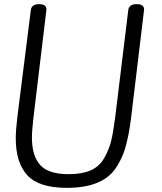

<svg xmlns="http://www.w3.org/2000/svg" viewBox="-20 -892 781 926"><path d="M204 -846 141 -322Q134 -262 134 -228Q134 -141 173.5 -96.5Q213 -52 311 -52Q375 -52 416.5 -70Q458 -88 481.5 -128Q505 -168 515.5 -210Q526 -252 535 -322L599 -846Q604 -872 639.5 -872Q675 -872 675 -846L612 -322Q601 -235 584 -178Q567 -121 534 -75Q469 14 302 14Q168 14 112 -46.5Q56 -107 56 -225Q56 -261 63 -322L129 -846Q134 -872 169 -872Q204 -872 204 -846Z"/></svg>

Font: Kite One
Style: Regular
Weight: 400
Designer: Eduardo Rodriguez Tunni
Foundry: Eduardo Rodriguez Tunni
Version: Version 1.001